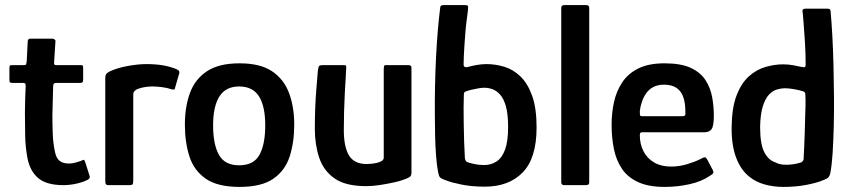

<svg xmlns="http://www.w3.org/2000/svg" viewBox="-20 -728 3347 755"><path d="M229 0Q163 0 130.5 -27.5Q98 -55 88 -106Q80 -148 79 -193Q78 -238 78 -284Q78 -314 79 -339Q80 -364 81 -392Q81 -402 72 -402H28Q22 -402 19.5 -404Q17 -406 17 -414V-459Q17 -469 19.5 -470.5Q22 -472 30 -472H75Q82 -472 83 -475.5Q84 -479 85 -487L89 -565Q89 -576 100 -576H186Q190 -576 194.5 -573Q199 -570 198 -565L193 -487Q192 -477 193.5 -474.5Q195 -472 201 -472H295Q304 -472 305.5 -470Q307 -468 307 -458V-415Q307 -407 304.5 -404.5Q302 -402 294 -402H200Q195 -402 192 -399Q189 -396 189 -389Q188 -361 187.5 -332.5Q187 -304 186 -274Q186 -238 187.5 -200Q189 -162 197 -127Q202 -105 215 -95Q228 -85 251 -85Q264 -85 276 -88.5Q288 -92 298 -95Q308 -101 310.5 -99Q313 -97 316 -88L332 -37Q335 -30 330 -25Q325 -20 309 -14Q298 -10 283.5 -6.5Q269 -3 255 -1.5Q241 0 229 0Z M556 -476Q627 -476 674 -456Q682 -452 684 -449Q686 -446 685 -440L669 -385Q668 -377 665 -376Q662 -375 654 -377Q637 -383 616 -385.5Q595 -388 581 -388Q565 -388 552.5 -386Q540 -384 531.5 -381.5Q523 -379 518 -377Q514 -374 509 -370Q504 -366 504 -352V-18Q504 -6 501 -3Q498 0 489 0H405Q401 0 397.5 -2.5Q394 -5 394 -15V-418Q394 -433 398 -437.5Q402 -442 411 -447Q441 -461 482 -468.5Q523 -476 556 -476Z M922 7Q836 7 789.5 -25Q743 -57 725 -112.5Q707 -168 707 -238Q707 -308 727 -362.5Q747 -417 794 -448Q841 -479 922 -479Q1003 -479 1049.5 -448Q1096 -417 1116.5 -362.5Q1137 -308 1137 -238Q1137 -168 1119 -112.5Q1101 -57 1054.5 -25Q1008 7 922 7ZM920 -78Q978 -78 1000.5 -119.5Q1023 -161 1023 -235Q1023 -310 998.5 -349Q974 -388 920 -388Q868 -388 843 -349Q818 -310 818 -235Q818 -160 841 -119Q864 -78 920 -78Z M1420 4Q1339 4 1295.5 -26.5Q1252 -57 1235 -108.5Q1218 -160 1218 -221Q1218 -261 1219.5 -303Q1221 -345 1224.5 -383.5Q1228 -422 1230 -451Q1232 -467 1236 -469.5Q1240 -472 1252 -472H1321Q1333 -472 1338 -471.5Q1343 -471 1341 -455Q1341 -450 1339.5 -425Q1338 -400 1336 -364Q1334 -328 1333 -289Q1332 -250 1332 -217Q1332 -150 1352.5 -116.5Q1373 -83 1422 -83Q1428 -83 1439 -84Q1450 -85 1461.5 -87.5Q1473 -90 1481 -95Q1489 -100 1489 -108V-457Q1489 -462 1490 -467Q1491 -472 1496 -472H1586Q1589 -472 1593.5 -470.5Q1598 -469 1598 -461V-49Q1598 -37 1591 -32Q1584 -27 1563 -20Q1553 -16 1528 -10.5Q1503 -5 1474 -0.5Q1445 4 1420 4Z M1886 6Q1834 6 1793.5 -2.5Q1753 -11 1739 -17Q1724 -22 1716.5 -26Q1709 -30 1706.5 -37Q1704 -44 1702 -56Q1698 -75 1695 -112.5Q1692 -150 1691 -193Q1690 -236 1690 -271Q1689 -389 1694.5 -500Q1700 -611 1711 -698Q1711 -704 1715 -706Q1719 -708 1726 -708H1807Q1820 -708 1820.5 -703.5Q1821 -699 1820 -687Q1818 -670 1815 -647.5Q1812 -625 1810 -600.5Q1808 -576 1806.5 -552.5Q1805 -529 1804 -509Q1803 -489 1803 -475Q1803 -467 1807.5 -465Q1812 -463 1818 -464Q1830 -468 1852 -472Q1874 -476 1893 -476Q1928 -476 1963 -465.5Q1998 -455 2026.5 -427.5Q2055 -400 2072.5 -351.5Q2090 -303 2090 -227Q2090 -106 2035.5 -50Q1981 6 1886 6ZM1884 -79Q1911 -79 1932.5 -93Q1954 -107 1966 -139.5Q1978 -172 1978 -228Q1978 -279 1969.5 -309.5Q1961 -340 1946.5 -356Q1932 -372 1916 -377.5Q1900 -383 1884 -383Q1875 -383 1860.5 -380.5Q1846 -378 1833.5 -375Q1821 -372 1814 -369Q1809 -368 1806.5 -365.5Q1804 -363 1804 -356Q1803 -334 1803 -305Q1803 -276 1803.5 -242Q1804 -208 1805 -173.5Q1806 -139 1808 -107Q1809 -100 1811 -96.5Q1813 -93 1816 -91Q1827 -87 1845 -83Q1863 -79 1884 -79Z M2187 -11V-697Q2187 -708 2199 -708H2285Q2297 -708 2297 -697V-11Q2297 0 2285 0H2199Q2187 0 2187 -11Z M2385 -237Q2385 -284 2394.5 -327Q2404 -370 2427 -404.5Q2450 -439 2490.5 -459Q2531 -479 2593 -479Q2658 -479 2696.5 -461Q2735 -443 2754.5 -412.5Q2774 -382 2780.5 -345.5Q2787 -309 2787 -273Q2787 -232 2778 -220Q2769 -208 2751 -208H2506Q2501 -208 2498.5 -206Q2496 -204 2496 -196Q2496 -161 2510.5 -133Q2525 -105 2552.5 -89Q2580 -73 2619 -73Q2652 -73 2684 -83Q2716 -93 2733 -102Q2744 -108 2750 -109.5Q2756 -111 2763 -97L2782 -61Q2787 -51 2784.5 -47Q2782 -43 2772 -37Q2739 -14 2691 -3.5Q2643 7 2594 7Q2530 7 2489 -12Q2448 -31 2425.5 -64.5Q2403 -98 2394 -142.5Q2385 -187 2385 -237ZM2675 -291Q2675 -321 2667.5 -344.5Q2660 -368 2641.5 -381.5Q2623 -395 2591 -395Q2566 -395 2548.5 -385.5Q2531 -376 2520.5 -360.5Q2510 -345 2504 -327Q2498 -309 2496 -292Q2496 -278 2497 -274.5Q2498 -271 2506 -271H2662Q2671 -271 2673.5 -274Q2676 -277 2675 -291Z M2857 -229Q2858 -305 2876.5 -353Q2895 -401 2924.5 -427.5Q2954 -454 2989.5 -464.5Q3025 -475 3060 -475Q3079 -475 3099 -471.5Q3119 -468 3131 -465Q3139 -463 3143.5 -464Q3148 -465 3148 -473Q3148 -491 3147.5 -513Q3147 -535 3145.5 -557.5Q3144 -580 3142.5 -602Q3141 -624 3139.5 -643Q3138 -662 3137 -674Q3134 -688 3137.5 -691Q3141 -694 3149 -694H3232Q3238 -694 3241.5 -692.5Q3245 -691 3246 -685Q3250 -642 3253 -587Q3256 -532 3257.5 -470.5Q3259 -409 3259.5 -347.5Q3260 -286 3258.5 -228.5Q3257 -171 3254 -124.5Q3251 -78 3245 -47Q3243 -37 3238 -31Q3233 -25 3213 -18Q3192 -9 3151 -1Q3110 7 3061 7Q3022 7 2987.5 -2.5Q2953 -12 2928 -32Q2893 -59 2874.5 -108.5Q2856 -158 2857 -229ZM2969 -229Q2969 -161 2985.5 -129.5Q3002 -98 3028 -90Q3042 -82 3061 -80.5Q3080 -79 3099 -82Q3118 -85 3132 -90Q3135 -93 3137.5 -95.5Q3140 -98 3140 -103Q3141 -126 3142.5 -153Q3144 -180 3144.5 -208Q3145 -236 3146 -262.5Q3147 -289 3147.5 -313Q3148 -337 3147 -354Q3147 -362 3144.5 -365Q3142 -368 3138 -369Q3122 -374 3101.5 -377.5Q3081 -381 3066 -381Q3052 -381 3035 -376Q3018 -371 3003.5 -355.5Q2989 -340 2979.5 -309.5Q2970 -279 2969 -229Z"/></svg>

Font: Glory Thin SemiBold
Style: Regular
Weight: 600
Version: Version 1.011